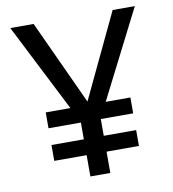

<svg xmlns="http://www.w3.org/2000/svg" viewBox="-79 -765 752 835"><g transform="rotate(-10 297.0 -348.0)"><path d="M375 -308H484V-238H341V-164H484V-94H341V0H253V-94H110V-164H253V-238H110V-308H219L22 -696H125L297 -323L474 -696H572Z"/></g></svg>

Font: Amiko
Style: Regular
Weight: 400
Designer: Pablo Impallari, Rodrigo Fuenzalida, Andres Torresi
Foundry: Impallari Type
Version: Version 1.001; ttfautohint (v1.3)